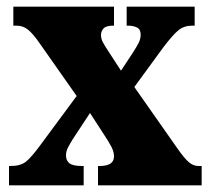

<svg xmlns="http://www.w3.org/2000/svg" viewBox="-20 -556 632 576"><path d="M7 0V-58H12Q42 -58 58.5 -71.5Q75 -85 102 -122L210 -268L99 -426Q79 -455 64 -467Q49 -479 30 -479H20V-536H322V-479H319Q298 -479 290.5 -470.5Q283 -462 283 -451Q283 -440 288.5 -429.5Q294 -419 304 -404L343 -344L378 -397Q389 -414 395.5 -426.5Q402 -439 402 -452Q402 -468 391 -473.5Q380 -479 364 -479H360V-536H564V-479H556Q532 -479 515 -465Q498 -451 470 -414L383 -295L512 -111Q533 -81 546.5 -69.5Q560 -58 575 -58H585V0H274V-58H279Q322 -58 322 -87Q322 -100 314.5 -115Q307 -130 287 -160L250 -217L198 -138Q190 -125 184 -113.5Q178 -102 178 -90Q178 -74 188.5 -66Q199 -58 226 -58H231V0Z"/></svg>

Font: Noto Serif Condensed Black
Style: Regular
Weight: 900
Width: 3
Designer: Monotype Design Team
Foundry: Monotype Imaging Inc.
Version: Version 2.015; ttfautohint (v1.8.4.7-5d5b)